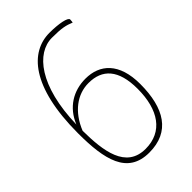

<svg xmlns="http://www.w3.org/2000/svg" viewBox="-213 -784 876 876"><g transform="rotate(-45 225.0 -345.5)"><path d="M247 -436C169 -436 102 -396 70 -317C76 -561 172 -676 271 -676C336 -676 357 -670 387 -658C387 -658 389 -667 389 -676C389 -690 339 -700 279 -700C156 -700 47 -585 47 -283C47 -114 74 9 215 9C349 9 407 -86 407 -242C407 -378 339 -436 247 -436ZM215 -15C88 -15 71 -145 70 -277C105 -364 170 -412 243 -412C331 -412 383 -359 383 -235C383 -99 325 -15 215 -15Z"/></g></svg>

Font: Yanone Kaffeesatz Extra Light
Style: Regular
Weight: 200
Designer: Yanone (Cyrillic: Daniel Pouzeot & Huerta Tipografica)
Foundry: Yanone
Version: Version 1.100;PS 001.100;hotconv 1.0.70;makeotf.lib2.5.58329